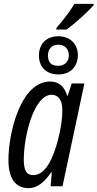

<svg xmlns="http://www.w3.org/2000/svg" viewBox="-20 -971 508 1001"><path d="M274 -825 273 -817H327C375 -852 439 -910 468 -944V-951H368C339 -902 304 -861 274 -825ZM284 -583C347 -583 386 -623 386 -685C385 -743 344 -782 284 -782C222 -782 183 -742 183 -682C183 -621 222 -583 284 -583ZM284 -628C247 -628 230 -646 230 -682C230 -715 250 -738 284 -738C318 -738 339 -715 339 -682C339 -649 316 -628 284 -628ZM130 10C173 10 211 -20 247 -73H250L244 0H306L420 -536H354L333 -472H330C315 -523 284 -546 241 -546C90 -546 24 -284 24 -136C24 -41 60 10 130 10ZM153 -58C117 -58 104 -85 104 -139C104 -265 158 -477 249 -477C284 -477 305 -448 305 -398C305 -352 298 -304 282 -240C258 -151 220 -58 153 -58Z"/></svg>

Font: Noto Sans ExtraCondensed
Style: Italic
Weight: 400
Width: 2
Italic angle: -12°
Designer: Monotype Design Team
Foundry: Monotype Imaging Inc.
Version: Version 2.013